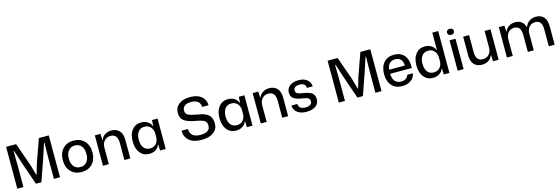

<svg xmlns="http://www.w3.org/2000/svg" viewBox="41 -1977 9413 3228"><g transform="rotate(-15 4747.0 -363.5)"><path d="M79 0V-729H253L393 -333L447 -146H454L509 -333L649 -729H822V0H716V-367L720 -629H712L633 -386L498 0H403L270 -384L190 -629H182L186 -366V0Z M1200 9Q1083 9 1012 -65Q941 -139 941 -263Q941 -386 1011 -461.5Q1081 -537 1200 -537Q1316 -537 1387 -463Q1458 -389 1458 -264Q1458 -141 1388 -66Q1318 9 1200 9ZM1200 -77Q1270 -77 1311.5 -126Q1353 -175 1353 -264Q1353 -353 1312.5 -402.5Q1272 -452 1200 -452Q1130 -452 1088 -402.5Q1046 -353 1046 -263Q1046 -175 1087.5 -126Q1129 -77 1200 -77Z M1570 0V-529H1668L1672 -424H1678Q1701 -479 1749 -508Q1797 -537 1857 -537Q1944 -537 1995 -483Q2046 -429 2046 -314V0H1943V-293Q1943 -374 1913 -413Q1883 -452 1820 -452Q1753 -452 1712.5 -405.5Q1672 -359 1672 -289V0Z M2376 9Q2277 9 2217.5 -64.5Q2158 -138 2158 -265Q2158 -392 2217.5 -465Q2277 -538 2376 -538Q2441 -538 2488.5 -507.5Q2536 -477 2554 -427H2560L2564 -529H2662V0H2564L2560 -103H2554Q2536 -52 2488.5 -21.5Q2441 9 2376 9ZM2411 -76Q2480 -76 2519.5 -121.5Q2559 -167 2559 -235V-295Q2559 -362 2519 -408Q2479 -454 2413 -454Q2343 -454 2303.5 -404Q2264 -354 2264 -265Q2264 -177 2302.5 -126.5Q2341 -76 2411 -76Z M3286 9Q3146 9 3072.5 -55Q2999 -119 2997 -228H3109Q3112 -77 3289 -77Q3458 -77 3458 -195Q3458 -255 3417.5 -281Q3377 -307 3266 -326Q3135 -349 3074.5 -394Q3014 -439 3014 -529Q3014 -625 3085.5 -681Q3157 -737 3282 -737Q3406 -737 3476.5 -679Q3547 -621 3548 -524H3438Q3435 -588 3392.5 -620.5Q3350 -653 3278 -653Q3206 -653 3166 -624Q3126 -595 3126 -543Q3126 -489 3166.5 -465.5Q3207 -442 3322 -422Q3368 -415 3398.5 -407.5Q3429 -400 3465 -383.5Q3501 -367 3522 -345Q3543 -323 3557.5 -286.5Q3572 -250 3572 -201Q3572 -105 3497.5 -48Q3423 9 3286 9Z M3887 9Q3788 9 3728.5 -64.5Q3669 -138 3669 -265Q3669 -392 3728.5 -465Q3788 -538 3887 -538Q3952 -538 3999.5 -507.5Q4047 -477 4065 -427H4071L4075 -529H4173V0H4075L4071 -103H4065Q4047 -52 3999.5 -21.5Q3952 9 3887 9ZM3922 -76Q3991 -76 4030.5 -121.5Q4070 -167 4070 -235V-295Q4070 -362 4030 -408Q3990 -454 3924 -454Q3854 -454 3814.5 -404Q3775 -354 3775 -265Q3775 -177 3813.5 -126.5Q3852 -76 3922 -76Z M4317 0V-529H4415L4419 -424H4425Q4448 -479 4496 -508Q4544 -537 4604 -537Q4691 -537 4742 -483Q4793 -429 4793 -314V0H4690V-293Q4690 -374 4660 -413Q4630 -452 4567 -452Q4500 -452 4459.5 -405.5Q4419 -359 4419 -289V0Z M5113 10Q5013 10 4953.5 -36Q4894 -82 4892 -158H4994Q5000 -65 5116 -65Q5170 -65 5198.5 -85.5Q5227 -106 5227 -143Q5227 -183 5200.5 -199.5Q5174 -216 5104 -226Q4999 -241 4952.5 -274.5Q4906 -308 4906 -379Q4906 -451 4963.5 -495Q5021 -539 5115 -539Q5208 -539 5263 -495.5Q5318 -452 5322 -377H5221Q5215 -463 5113 -463Q5064 -463 5036.5 -443Q5009 -423 5009 -389Q5009 -352 5038.5 -335Q5068 -318 5142 -308Q5240 -294 5286 -260Q5332 -226 5332 -152Q5332 -75 5273 -32.5Q5214 10 5113 10Z M5675 0V-729H5849L5989 -333L6043 -146H6050L6105 -333L6245 -729H6418V0H6312V-367L6316 -629H6308L6229 -386L6094 0H5999L5866 -384L5786 -629H5778L5782 -366V0Z M6779 9Q6663 9 6598 -64.5Q6533 -138 6533 -262Q6533 -389 6598 -463Q6663 -537 6776 -537Q6898 -537 6959 -457Q7020 -377 7010 -244H6634Q6635 -159 6673.5 -114.5Q6712 -70 6779 -70Q6882 -70 6907 -154H7005Q6993 -78 6931 -34.5Q6869 9 6779 9ZM6636 -314H6909Q6907 -387 6871.5 -422.5Q6836 -458 6776 -458Q6715 -458 6678 -421Q6641 -384 6636 -314Z M7314 9Q7215 9 7155.5 -64.5Q7096 -138 7096 -265Q7096 -392 7155.5 -465Q7215 -538 7314 -538Q7379 -538 7426.5 -507.5Q7474 -477 7492 -427H7497V-729H7600V0H7502L7498 -103H7492Q7474 -52 7426.5 -21.5Q7379 9 7314 9ZM7349 -76Q7418 -76 7457.5 -121.5Q7497 -167 7497 -235V-295Q7497 -362 7457 -408Q7417 -454 7351 -454Q7281 -454 7241.5 -404Q7202 -354 7202 -265Q7202 -177 7240.5 -126.5Q7279 -76 7349 -76Z M7744 0V-529H7847V0ZM7839.5 -624.5Q7823 -610 7796 -610Q7769 -610 7752.5 -624.5Q7736 -639 7736 -663Q7736 -687 7752.5 -701.5Q7769 -716 7796 -716Q7823 -716 7839.5 -701.5Q7856 -687 7856 -663Q7856 -639 7839.5 -624.5Z M8171 9Q8080 9 8030.5 -45Q7981 -99 7981 -203V-529H8084V-229Q8084 -77 8209 -77Q8274 -77 8314 -123.5Q8354 -170 8354 -243V-529H8457V0H8359L8354 -107H8348Q8328 -53 8280.5 -22Q8233 9 8171 9Z M8601 0V-529H8699L8703 -424H8709Q8731 -479 8778 -508Q8825 -537 8884 -537Q9018 -537 9055 -413H9063Q9084 -473 9134 -505Q9184 -537 9249 -537Q9333 -537 9382.5 -483.5Q9432 -430 9432 -314V0H9330V-293Q9330 -374 9301 -413Q9272 -452 9210 -452Q9146 -452 9107 -405.5Q9068 -359 9068 -289V0H8965V-293Q8965 -374 8936 -413Q8907 -452 8846 -452Q8781 -452 8742 -405.5Q8703 -359 8703 -289V0Z"/></g></svg>

Font: Mona Sans Medium
Style: Regular
Weight: 500
Designer: Deni Anggara
Foundry: GitHub
Version: Version 2.000;Glyphs 3.2.3 (3260)